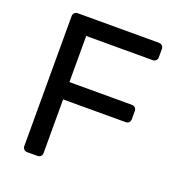

<svg xmlns="http://www.w3.org/2000/svg" viewBox="-128 -804 839 909"><g transform="rotate(20 292.0 -350.0)"><path d="M109.6 0Q99.4 0 93.1 -6.4Q86.7 -12.7 86.7 -22.9V-676.3Q86.7 -687.3 93.1 -693.6Q99.4 -700 109.6 -700H517.7Q528.7 -700 535.1 -693.6Q541.5 -687.3 541.5 -676.3V-635.6Q541.5 -625.4 535.1 -619Q528.7 -612.6 517.7 -612.6H183.8V-380.2H497.7Q508.7 -380.2 515.1 -373.8Q521.5 -367.4 521.5 -356.4V-315.9Q521.5 -305.8 515.1 -299.4Q508.7 -293 497.7 -293H183.8V-22.9Q183.8 -12.7 177.4 -6.4Q171.1 0 160.1 0Z"/></g></svg>

Font: Rubik Light
Style: Regular
Weight: 300
Designer: Hubert and Fischer
Foundry: Hubert and Fischer
Version: Version 2.300;gftools[0.9.30]